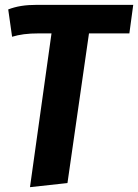

<svg xmlns="http://www.w3.org/2000/svg" viewBox="-20 -551 571 794"><path d="M531 -531H135C83 -531 48 -525 14 -512L30 -399C61 -408 91 -413 144 -413H193L104 223L259 206L348 -413H515Z"/></svg>

Font: Fira Sans
Style: Bold Italic
Weight: 700
Italic angle: -8°
Designer: bBox Type GmbH & Carrois Corporate GbR & Edenspiekermann AG
Foundry: bBox Type GmbH & Carrois Corporate GbR & Edenspiekermann AG
Version: Version 4.301;PS 004.301;hotconv 1.0.88;makeotf.lib2.5.64775